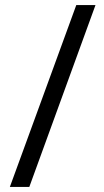

<svg xmlns="http://www.w3.org/2000/svg" viewBox="-20 -737 411 760"><path d="M358 -717 96 3H19L282 -717Z"/></svg>

Font: Noto Sans Lao ExtraCondensed
Style: Regular
Weight: 400
Width: 2
Designer: Monotype Design Team
Foundry: Monotype Imaging Inc.
Version: Version 2.003; ttfautohint (v1.8.4.7-5d5b)